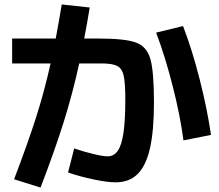

<svg xmlns="http://www.w3.org/2000/svg" viewBox="-20 -806 978 858"><path d="M284.2 -35.2 311.5 -142.6Q356.9 -127.4 398.9 -117.4Q440.9 -107.4 460.9 -107.4Q489.3 -107.4 506.6 -132.6Q523.9 -157.7 532 -213.6Q540 -269.5 540 -362.3Q540 -435.5 532.7 -467.8Q525.4 -500 503.9 -511.2Q482.4 -522.5 433.6 -522.5H334Q304.7 -388.2 264.6 -260.5Q224.6 -132.8 161.1 32.2L43 -4.9Q105 -168 141.6 -282.7Q178.2 -397.5 206.1 -522.5H34.2V-633.8H229Q241.2 -697.8 255.9 -786.1L380.9 -772.5Q371.1 -710.9 356.4 -633.8H420.9Q539.6 -633.8 588.1 -615.7Q636.7 -597.7 652.3 -541.3Q668 -484.9 668 -347.7Q668 -222.7 650.4 -144.3Q632.8 -65.9 595.2 -28.6Q557.6 8.8 497.1 8.8Q460.4 8.8 399.4 -3.9Q338.4 -16.6 284.2 -35.2ZM677.7 -660.2 797.9 -689.5Q837.9 -586.4 871.8 -453.4Q905.8 -320.3 922.9 -203.1L799.8 -178.7Q785.6 -288.6 751.2 -423.1Q716.8 -557.6 677.7 -660.2Z"/></svg>

Font: Pretendard
Style: Bold
Weight: 700
Designer: Base glyphs from Inter by Rasmus Andersson; Hangeul glyphs from Noto Sans CJK(Source Han Sans) by Jang Soo-young and Kan
Foundry: Kil Hyung-jin
Version: Version 1.309